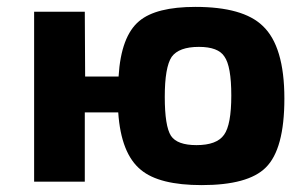

<svg xmlns="http://www.w3.org/2000/svg" viewBox="-20 -527 869 557"><path d="M324 -305Q331 -422 384 -466Q433 -507 547 -507Q685 -507 742 -452Q805 -393 805 -241Q805 -94 751 -41Q700 10 565 10Q442 10 389 -34Q331 -81 323 -201H226V0H79V-493H226L227 -305ZM631 -363Q613 -391 557 -391Q499 -391 478 -362Q458 -332 458 -246Q458 -161 476 -133Q494 -106 550 -106Q609 -106 630 -136Q651 -165 651 -250Q651 -335 631 -363Z"/></svg>

Font: Taylor Sans Bold LRS
Style: Bold
Weight: 700
Italic angle: -8°
Designer: Natanael Gama
Version: Version 1.001 September 8, 2015